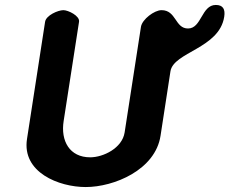

<svg xmlns="http://www.w3.org/2000/svg" viewBox="-20 -748 926 775"><path d="M236 -707C214 -707 166 -686 162 -660L89 -187C68 -52 218 7 326 7C440 7 607 -62 628 -200L668 -460C680 -538 865 -552 885 -680C890 -711 880 -728 851 -728C793 -728 794 -633 739 -633C686 -633 692 -707 632 -707C603 -707 554 -670 549 -640L483 -213C473 -150 397 -113 344 -113C261 -113 224 -179 237 -260L299 -660C303 -684 255 -707 236 -707Z"/></svg>

Font: Asimov Print
Style: Regular
Weight: 500
Designer: Google
Version: Version 2.000980: 2014